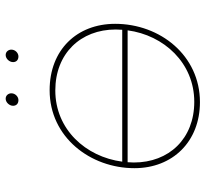

<svg xmlns="http://www.w3.org/2000/svg" viewBox="-44 -676 725 677"><g transform="rotate(-90 318.5 -337.5)"><path d="M297 5C461 5 573 -135 573 -294C573 -429 481 -525 339 -525C173 -525 64 -381 64 -226C64 -91 158 5 297 5ZM298 -15C168 -15 84 -104 84 -228L85 -250H550C533 -122 435 -15 298 -15ZM304 -635C316 -635 328 -646 328 -660C328 -670 321 -680 309 -680C296 -680 284 -667 284 -654C284 -643 291 -635 304 -635ZM458 -635C470 -635 482 -646 482 -660C482 -670 475 -680 463 -680C450 -680 438 -667 438 -654C438 -643 445 -635 458 -635ZM87 -269C104 -398 201 -505 338 -505C468 -505 553 -416 553 -292L552 -269Z"/></g></svg>

Font: Fixel Display 20240404 Thin
Style: Italic
Weight: 100
Italic angle: -10°
Designer: AlfaBravo + MacPaw
Foundry: Kyrylo Tkachov, Marchela Mozhyna, Serhii Makarenko, Maria Weinstein, Zakhar Kryvoshyya
Version: Version 1.211;Glyphs 3.2 (3225)